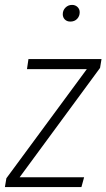

<svg xmlns="http://www.w3.org/2000/svg" viewBox="-32 -763 434 783"><path d="M382 -522 376 -486 48 -40H311L300 0H-12L-6 -36L322 -481H78L84 -522ZM224 -705Q224 -721 235 -732Q246 -743 262 -743Q275 -743 284 -734.5Q293 -726 293 -713Q293 -697 282.5 -686Q272 -675 255 -675Q241 -675 232.5 -683.5Q224 -692 224 -705Z"/></svg>

Font: Fira Sans Condensed ExtraLight
Style: Italic
Weight: 275
Width: 3
Italic angle: -8°
Designer: Carrois Corporate & Edenspiekermann AG
Foundry: Carrois Corporate GbR & Edenspiekermann AG
Version: Version 4.203